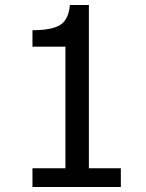

<svg xmlns="http://www.w3.org/2000/svg" viewBox="-20 -749 585 769"><path d="M464 -75V0H110V-75H242V-562H110V-628Q188 -628 221.5 -649.5Q255 -671 260 -729H336V-75Z"/></svg>

Font: Yekan
Style: Regular
Weight: 400
Designer: ParsMizban Co
Foundry: ParsMizban Co
Version: Version 2.000